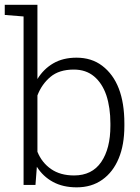

<svg xmlns="http://www.w3.org/2000/svg" viewBox="-26 -782 590 812"><path d="M298.3 10.3Q240.2 10.3 198 -12.7Q155.8 -35.6 129.9 -76.7L124 0H73.7V-712.4L-5.9 -718.8V-761.7H132.3V-447.8Q158.2 -490.2 199.5 -514.2Q240.7 -538.1 297.4 -538.1Q361.3 -538.1 406.2 -503.9Q500 -432.6 500 -259.8V-249.5Q500 -169.4 476.1 -112.3Q452.1 -54.2 406.7 -22Q361.3 10.3 298.3 10.3ZM287.1 -40Q363.3 -40 402.1 -96.9Q440.9 -153.8 440.9 -249.5V-259.8Q440.9 -326.7 423.8 -378.9Q406.2 -430.2 371.8 -459Q337.4 -487.8 286.1 -487.8Q224.1 -487.8 187.3 -456.8Q150.4 -425.8 132.3 -378.4V-140.1Q150.9 -94.2 189.9 -67.1Q229 -40 287.1 -40Z"/></svg>

Font: Hanuman Light
Style: Regular
Weight: 300
Designer: Danh Hong
Version: Version 8.002; ttfautohint (v1.8.3)